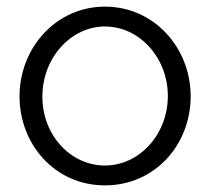

<svg xmlns="http://www.w3.org/2000/svg" viewBox="-20 -550 635 580"><path d="M297 10C449 10 556 -114 556 -259C556 -405 446 -530 297 -530C149 -530 39 -405 39 -259C39 -114 146 10 297 10ZM108 -258C108 -375 194 -470 297 -470C401 -470 487 -376 487 -260C487 -144 401 -50 297 -50C193 -50 108 -142 108 -258Z"/></svg>

Font: Raleway Reg
Style: Regular
Weight: 400
Designer: Matt McInerney, Pablo Impallari, Rodrigo Fuenzalida
Foundry: Matt McInerney, Pablo Impallari, Rodrigo Fuenzalida
Version: Version 3.00 July 28, 2015